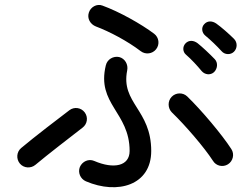

<svg xmlns="http://www.w3.org/2000/svg" viewBox="-20 -765 1040 791"><path d="M334 -18C465 38 603 -2 603 -143C603 -314 477 -340 504 -475C509 -499 495 -524 471 -530C447 -535 422 -521 416 -496C377 -336 514 -303 514 -143C514 -81 449 -67 368 -102C345 -112 319 -100 309 -77C300 -54 311 -28 334 -18ZM62 -91C78 -72 107 -70 126 -86C176 -128 271 -201 320 -239C340 -254 344 -282 329 -302C314 -322 286 -326 266 -311C234 -287 114 -195 67 -155C48 -139 46 -110 62 -91ZM346 -713C338 -689 352 -665 375 -656C431 -635 505 -596 560 -554C580 -539 608 -543 623 -562C639 -582 635 -611 615 -626C562 -666 471 -717 402 -742C379 -751 353 -736 346 -713ZM687 -366C670 -348 671 -319 688 -302C745 -247 822 -157 857 -103C870 -81 898 -75 919 -88C940 -101 947 -130 933 -151C895 -210 810 -311 751 -368C733 -385 704 -384 687 -366ZM744 -586C731 -572 733 -551 746 -540C769 -520 792 -495 811 -472C824 -457 847 -454 862 -468C876 -482 879 -506 865 -521C845 -542 813 -572 794 -587C778 -599 758 -601 744 -586ZM821 -665C808 -651 812 -630 825 -619C848 -600 873 -576 893 -554C906 -539 930 -538 944 -552C958 -566 959 -590 944 -605C924 -625 891 -654 871 -668C855 -679 835 -681 821 -665Z"/></svg>

Font: 寒蝉半圆体
Style: Regular
Weight: 400
Designer: Yoshimichi Ohira & Warren
Foundry: ChillType
Version: Version 1.800;Glyphs 3.1.1 (3135)